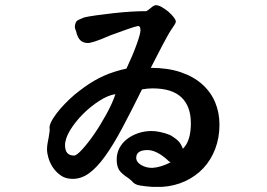

<svg xmlns="http://www.w3.org/2000/svg" viewBox="-20 -650 1040 748"><path d="M429.7 -283.2Q401.4 -279.3 367.2 -257.3Q333 -235.4 303.2 -205.6Q273.4 -175.8 253.4 -143.1Q233.4 -110.4 233.4 -84Q233.4 -43.9 268.6 -43.9Q278.3 -43.9 300.3 -67.9Q322.3 -91.8 347.2 -127.9Q372.1 -164.1 395 -206.1Q418 -248 429.7 -283.2ZM644.5 -17.6Q636.7 -21.5 630.9 -28.3Q588.9 -65.4 554.7 -65.4Q510.7 -65.4 510.7 -35.2Q510.7 -18.6 529.8 -7.3Q548.8 3.9 571.3 3.9H574.2Q606.4 2 644.5 -17.6ZM835 -164.1Q835 -113.3 818.4 -69.8Q801.8 -26.4 772 5.4Q742.2 37.1 700.7 56.2Q659.2 75.2 610.4 78.1H573.2Q547.9 76.2 525.9 72.8Q503.9 69.3 494.1 55.7L481.4 44.9Q451.2 25.4 442.9 10.3Q434.6 -4.9 434.6 -28.3Q434.6 -52.7 445.3 -73.2Q456.1 -93.8 475.1 -108.4Q494.1 -123 518.6 -131.3Q543 -139.6 571.3 -139.6Q585 -139.6 604 -135.7Q623 -131.8 642.6 -124Q668.9 -108.4 678.2 -96.7Q687.5 -85 692.4 -70.3Q723.6 -100.6 723.6 -169.9Q723.6 -235.4 687 -270.5Q650.4 -305.7 574.2 -305.7Q564.5 -305.7 554.2 -304.7Q543.9 -303.7 533.2 -301.8Q490.2 -214.8 455.6 -149.9Q420.9 -85 389.2 -41Q357.4 2.9 327.1 24.9Q296.9 46.9 262.7 46.9Q235.4 46.9 216.3 33.2Q197.3 19.5 185.5 1.5Q173.8 -16.6 168.5 -35.6Q163.1 -54.7 163.1 -66.4Q163.1 -80.1 165.5 -92.8Q168 -105.5 169.9 -116.2L173.8 -142.6Q171.9 -154.3 173.8 -160.2Q176.8 -172.9 188 -190.4Q199.2 -208 215.3 -226.6Q231.4 -245.1 250.5 -263.2Q269.5 -281.2 289.1 -295.9L308.6 -310.5Q346.7 -337.9 385.3 -355Q423.8 -372.1 472.7 -382.8Q497.1 -434.6 512.2 -476.6Q527.3 -518.6 527.3 -532.2Q527.3 -548.8 517.6 -548.8Q503.9 -545.9 477.5 -536.6Q451.2 -527.3 411.1 -512.7Q368.2 -494.1 349.1 -488.3Q330.1 -482.4 323.2 -482.4Q304.7 -482.4 293.5 -492.7Q282.2 -502.9 276.4 -528.3Q271.5 -541 271.5 -543.9Q271.5 -553.7 274.9 -561.5Q278.3 -569.3 287.1 -573.2L307.6 -582Q323.2 -585.9 355 -590.3Q386.7 -594.7 421.4 -598.6Q456.1 -602.5 488.3 -604.5Q520.5 -606.4 538.1 -606.4H549.8Q557.6 -610.4 568.8 -620.1Q580.1 -629.9 587.9 -629.9Q596.7 -629.9 609.9 -622.6Q623 -615.2 635.3 -605Q647.5 -594.7 656.2 -583.5Q665 -572.3 665 -565.4Q665 -559.6 651.4 -540.5Q637.7 -521.5 613.3 -474.6L567.4 -385.7Q633.8 -385.7 684.1 -368.7Q734.4 -351.6 768.1 -321.3Q801.8 -291 818.4 -251Q835 -210.9 835 -164.1Z"/></svg>

Font: JasonHandwriting1
Style: Regular
Weight: 400
Version: Version 1.48.20